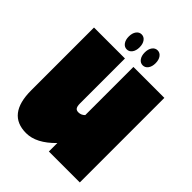

<svg xmlns="http://www.w3.org/2000/svg" viewBox="-200 -747 851 851"><g transform="rotate(45 225.5 -322.0)"><path d="M446 -530V0H252V-53Q187 14 123 14Q5 14 5 -136V-530H199V-248Q199 -231 204 -223Q209 -215 222 -215Q239 -215 252 -228V-530ZM176 -658Q191 -658 200.5 -645Q210 -632 210 -611Q210 -590 200.5 -577Q191 -564 176 -564Q161 -564 151.5 -577Q142 -590 142 -611Q142 -632 151.5 -645Q161 -658 176 -658ZM276 -658Q291 -658 300.5 -645Q310 -632 310 -611Q310 -590 300.5 -577Q291 -564 276 -564Q261 -564 251.5 -577Q242 -590 242 -611Q242 -632 251.5 -645Q261 -658 276 -658Z"/></g></svg>

Font: FFF_tuoi-tre Black
Style: Regular
Weight: 900
Designer: bBox Type GmbH
Foundry: bBox Type GmbH
Version: Version 1.001